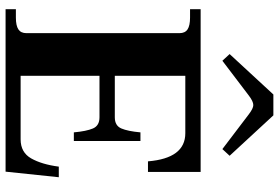

<svg xmlns="http://www.w3.org/2000/svg" viewBox="-176 -825 1001 689"><g transform="rotate(90 324.5 -480.5)"><path d="M198 -778 174 -804 319 -961H394L539 -804L515 -778L390 -873Q369 -889 357 -889Q344 -889 323 -873ZM616 -191 596 0H13V-37H43Q72 -37 85.5 -46Q99 -55 99 -75V-624Q99 -644 85.5 -653Q72 -662 43 -662H13V-700H597V-511H559Q548 -645 458 -645H252V-392H401Q431 -392 441 -415.5Q451 -439 455 -484H486V-245H455Q451 -290 441 -313.5Q431 -337 401 -337H252V-54H480Q527 -54 548.5 -92Q570 -130 578 -191Z"/></g></svg>

Font: Taviraj SemiBold
Style: Regular
Weight: 600
Designer: Katatrad Team
Foundry: CadsonDemak
Version: Version 1.001